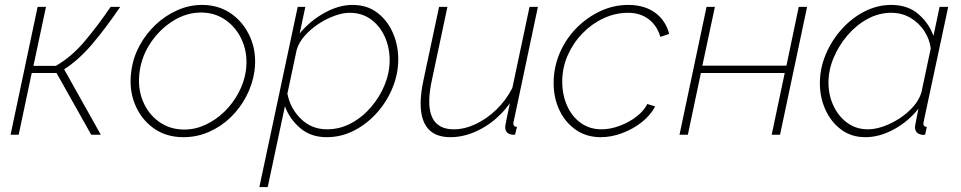

<svg xmlns="http://www.w3.org/2000/svg" viewBox="-20 -548 3911 781"><path d="M23 0 133 -520H167L116 -280H207Q270 -316 323 -378.5Q376 -441 430 -520H469Q409 -432 355 -368.5Q301 -305 241 -266L390 0H351L210 -251H109L56 0Z M726 10Q655 10 604 -27Q553 -64 528.5 -125Q504 -186 514 -258Q521 -313 547.5 -362Q574 -411 613.5 -448Q653 -485 701.5 -506.5Q750 -528 802 -528Q871 -528 922.5 -491Q974 -454 999.5 -392.5Q1025 -331 1015 -258Q1007 -204 981.5 -155.5Q956 -107 917.5 -70Q879 -33 830 -11.5Q781 10 726 10ZM730 -21Q774 -21 816 -40.5Q858 -60 892.5 -93.5Q927 -127 950 -170Q973 -213 980 -259Q989 -324 967 -378Q945 -432 900.5 -464.5Q856 -497 798 -497Q739 -497 685.5 -464Q632 -431 594.5 -376.5Q557 -322 548 -257Q539 -192 560.5 -138.5Q582 -85 626.5 -53Q671 -21 730 -21Z M1191 -520H1222L1199 -412Q1241 -463 1299.5 -495.5Q1358 -528 1414 -528Q1473 -528 1514.5 -496.5Q1556 -465 1578 -414.5Q1600 -364 1600 -307Q1600 -248 1577 -191.5Q1554 -135 1513.5 -89.5Q1473 -44 1420.5 -17Q1368 10 1309 10Q1244 10 1201 -27Q1158 -64 1139 -116L1069 213H1035ZM1310 -22Q1362 -22 1408 -46.5Q1454 -71 1489.5 -112.5Q1525 -154 1545 -203.5Q1565 -253 1565 -303Q1565 -355 1545 -399Q1525 -443 1488.5 -469.5Q1452 -496 1402 -496Q1375 -496 1341.5 -484Q1308 -472 1276 -451Q1244 -430 1220 -403Q1196 -376 1187 -346L1149 -167Q1161 -106 1204.5 -64Q1248 -22 1310 -22Z M1812 10Q1691 10 1691 -128Q1691 -169 1703 -224L1766 -520H1800L1738 -228Q1726 -175 1726 -136Q1726 -22 1826 -22Q1870 -22 1915.5 -43.5Q1961 -65 2000 -103Q2039 -141 2064 -190L2134 -520H2168L2074 -75Q2072 -66 2070 -57Q2068 -48 2068 -47Q2068 -32 2083 -32L2075 0Q2066 1 2059 -1Q2035 -6 2035 -31Q2035 -34 2036 -40Q2037 -46 2041 -65.5Q2045 -85 2054 -128Q2008 -64 1943 -27Q1878 10 1812 10Z M2424 10Q2366 10 2323 -19.5Q2280 -49 2256 -99Q2232 -149 2232 -210Q2232 -274 2256.5 -331.5Q2281 -389 2324 -433Q2367 -477 2421.5 -502.5Q2476 -528 2536 -528Q2601 -528 2644.5 -496.5Q2688 -465 2702 -410L2666 -398Q2653 -444 2618.5 -470Q2584 -496 2535 -496Q2484 -496 2436 -474Q2388 -452 2350 -413Q2312 -374 2289.5 -323.5Q2267 -273 2267 -216Q2267 -162 2287 -117.5Q2307 -73 2343 -47.5Q2379 -22 2427 -22Q2463 -22 2501.5 -36.5Q2540 -51 2570 -74.5Q2600 -98 2613 -125L2645 -115Q2626 -79 2590.5 -51Q2555 -23 2511 -6.5Q2467 10 2424 10Z M2744 0 2854 -520H2888L2837 -281H3179L3229 -520H3263L3153 0H3119L3172 -251H2831L2778 0Z M3500 10Q3443 10 3401.5 -21Q3360 -52 3337.5 -102Q3315 -152 3315 -209Q3315 -270 3339 -327Q3363 -384 3404 -429.5Q3445 -475 3497 -501.5Q3549 -528 3605 -528Q3673 -528 3716 -490.5Q3759 -453 3777 -402L3802 -520H3837L3738 -57Q3736 -50 3736 -45Q3736 -32 3750 -32L3743 0Q3739 0 3735.5 0.5Q3732 1 3729 0Q3702 -5 3702 -31Q3702 -35 3703 -40.5Q3704 -46 3707 -60.5Q3710 -75 3716 -106Q3675 -54 3616.5 -22Q3558 10 3500 10ZM3510 -22Q3540 -22 3574 -34Q3608 -46 3640 -67Q3672 -88 3695.5 -115Q3719 -142 3728 -172L3766 -351Q3761 -390 3739 -423Q3717 -456 3682.5 -476Q3648 -496 3605 -496Q3555 -496 3509 -471Q3463 -446 3427.5 -404.5Q3392 -363 3371 -313Q3350 -263 3350 -212Q3350 -161 3370.5 -117.5Q3391 -74 3427 -48Q3463 -22 3510 -22Z"/></svg>

Font: Raleway ExtraLight
Style: Italic
Weight: 200
Italic angle: -12°
Designer: Matt McInerney, Pablo Impallari, Rodrigo Fuenzalida
Foundry: Matt McInerney, Pablo Impallari, Rodrigo Fuenzalida
Version: Version 4.026